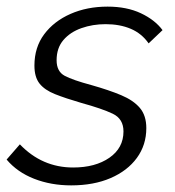

<svg xmlns="http://www.w3.org/2000/svg" viewBox="-40 -550 528 580"><path d="M175 10Q114 10 63 -10Q12 -30 -20 -68L20 -114Q87 -44 181 -44Q248 -44 290.5 -73.5Q333 -103 333 -153Q333 -191 300.5 -206.5Q268 -222 206 -239Q158 -253 126.5 -265.5Q95 -278 79.5 -297.5Q64 -317 64 -352Q64 -407 93.5 -446.5Q123 -486 173 -508Q223 -530 285 -530Q343 -530 385.5 -510Q428 -490 451 -459L409 -419Q388 -449 355 -463Q322 -477 279 -477Q240 -477 206 -465Q172 -453 151.5 -429Q131 -405 131 -368Q131 -334 155.5 -321Q180 -308 236 -293Q289 -278 326 -262.5Q363 -247 382.5 -224Q402 -201 402 -163Q402 -112 373.5 -73Q345 -34 294 -12Q243 10 175 10Z"/></svg>

Font: Raleway
Style: Italic
Weight: 400
Italic angle: -12°
Designer: Matt McInerney, Pablo Impallari, Rodrigo Fuenzalida
Foundry: Matt McInerney, Pablo Impallari, Rodrigo Fuenzalida
Version: Version 4.026